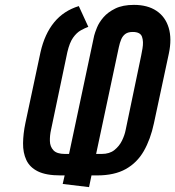

<svg xmlns="http://www.w3.org/2000/svg" viewBox="-20 -732 718 787"><path d="M342 -622 303 -707Q241 -688 202 -640.5Q163 -593 146 -518L84 -227Q75 -184 74.5 -145Q74 -106 88 -76Q102 -46 135.5 -29.5Q169 -13 228 -13H245L237 22L345 35L355 -13H378Q449 -13 495.5 -39Q542 -65 569.5 -113Q597 -161 611 -227L672 -512Q685 -573 671.5 -618Q658 -663 621.5 -687.5Q585 -712 529 -712Q483 -712 452.5 -697Q422 -682 404 -661Q386 -640 377.5 -619Q369 -598 366 -586L263 -101H246Q213 -101 199 -116Q185 -131 184.5 -154Q184 -177 189 -199L256 -518Q265 -557 279.5 -577.5Q294 -598 311 -607.5Q328 -617 342 -622ZM397 -101H374L467 -538Q471 -557 477 -571Q483 -585 494 -593Q505 -601 524 -601Q555 -601 562 -581.5Q569 -562 564 -533Q559 -504 553 -477L495 -199Q491 -178 480 -155.5Q469 -133 449 -117Q429 -101 397 -101Z"/></svg>

Font: Advent Pro
Style: Bold Italic
Weight: 700
Italic angle: -12°
Designer: VivaRado, Andreas Kalpakidis
Foundry: VivaRado, Andreas Kalpakidis
Version: Version 3.000